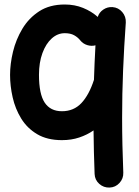

<svg xmlns="http://www.w3.org/2000/svg" viewBox="-20 -574 627 866"><path d="M487.3 -542Q514.2 -540 531.5 -519.5Q548.8 -499 547.4 -472.2Q539.6 -364.3 535.2 -257.3Q530.8 -150.4 530.8 -42.5Q530.8 19 532.2 80.6Q533.7 142.1 536.1 204.6Q537.1 231.4 519 251.2Q501 271 474.1 272Q447.3 272.9 427.5 255.1Q407.7 237.3 406.7 210.4Q404.8 161.6 403.6 112.3Q402.3 63 401.9 14.2Q373 34.2 337.6 46.1Q302.2 58.1 259.3 58.1Q192.9 58.1 147.7 31.2Q102.5 4.4 75.7 -39.3Q48.8 -83 37.1 -134.8Q25.4 -186.5 25.4 -236.3Q25.4 -285.6 38.6 -340.6Q51.8 -395.5 80.8 -444.1Q109.9 -492.7 157 -523.2Q204.1 -553.7 272 -553.7Q316.9 -553.7 354.7 -538.3Q392.6 -522.9 420.9 -497.6Q427.2 -518.1 446 -530.8Q464.8 -543.5 487.3 -542ZM155.8 -236.3Q155.8 -149.9 181.6 -111.1Q207.5 -72.3 259.3 -72.3Q312.5 -72.3 347.2 -109.1Q381.8 -146 403.8 -213.9Q406.2 -291 410.6 -369.6Q392.6 -364.7 373.5 -370.6Q354.5 -376.5 342.3 -391.6Q331.1 -405.8 314.5 -415Q297.9 -424.3 272 -424.3Q239.7 -424.3 213.4 -400.6Q187 -377 171.4 -334.5Q155.8 -292 155.8 -236.3Z"/></svg>

Font: Mikhak-DS2-FD Bold
Style: Regular
Weight: 700
Designer: Amin Abedi
Version: Version 3.4